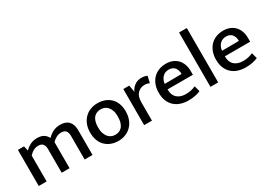

<svg xmlns="http://www.w3.org/2000/svg" viewBox="-7 -1438 3005 2174"><g transform="rotate(-30 1495.0 -350.5)"><path d="M168 0H65V-472H145L159 -409Q192 -442 230 -461Q268 -480 319 -480Q370 -480 402.5 -460Q435 -440 452 -404Q486 -440 527.5 -460Q569 -480 619 -480Q693 -480 730.5 -439.5Q768 -399 768 -325V0H665V-309Q665 -352 646.5 -375Q628 -398 586 -398Q522 -398 468 -341V0H365V-309Q365 -352 346.5 -375Q328 -398 286 -398Q222 -398 168 -338Z M1341 -241Q1341 -182 1322.5 -135Q1304 -88 1272 -56Q1240 -24 1197 -7Q1154 10 1104 10Q1054 10 1011.5 -6Q969 -22 937.5 -52.5Q906 -83 888.5 -128Q871 -173 871 -231Q871 -291 889.5 -337Q908 -383 940 -415Q972 -447 1015 -463.5Q1058 -480 1108 -480Q1158 -480 1200.5 -464.5Q1243 -449 1274.5 -419Q1306 -389 1323.5 -344Q1341 -299 1341 -241ZM1234 -236Q1234 -281 1223 -312.5Q1212 -344 1194 -364Q1176 -384 1153 -393Q1130 -402 1105 -402Q1081 -402 1058 -394Q1035 -386 1017 -367Q999 -348 988.5 -316Q978 -284 978 -236Q978 -192 989 -160Q1000 -128 1018 -107.5Q1036 -87 1059.5 -77.5Q1083 -68 1107 -68Q1131 -68 1154 -76Q1177 -84 1195 -103.5Q1213 -123 1223.5 -155.5Q1234 -188 1234 -236Z M1443 0V-472H1521L1536 -381Q1553 -423 1591 -451.5Q1629 -480 1683 -480Q1707 -480 1724.5 -476Q1742 -472 1756 -465L1737 -379Q1725 -385 1709.5 -389Q1694 -393 1674 -393Q1619 -393 1582 -355.5Q1545 -318 1545 -242V0Z M2206 -218H1875V-214Q1875 -142 1917 -105Q1959 -68 2028 -68Q2066 -68 2096.5 -74.5Q2127 -81 2158 -95L2178 -20Q2149 -7 2109 1.5Q2069 10 2021 10Q1970 10 1924 -4Q1878 -18 1843.5 -48Q1809 -78 1789 -124Q1769 -170 1769 -234Q1769 -289 1785.5 -334.5Q1802 -380 1832.5 -412.5Q1863 -445 1906.5 -462.5Q1950 -480 2003 -480Q2049 -480 2086.5 -465Q2124 -450 2150.5 -422.5Q2177 -395 2191.5 -355.5Q2206 -316 2206 -268ZM2100 -290Q2100 -314 2094 -335Q2088 -356 2076 -371.5Q2064 -387 2044.5 -396.5Q2025 -406 1998 -406Q1948 -406 1916.5 -374Q1885 -342 1878 -288Z M2310 0V-711H2411V0Z M2955 -218H2624V-214Q2624 -142 2666 -105Q2708 -68 2777 -68Q2815 -68 2845.5 -74.5Q2876 -81 2907 -95L2927 -20Q2898 -7 2858 1.5Q2818 10 2770 10Q2719 10 2673 -4Q2627 -18 2592.5 -48Q2558 -78 2538 -124Q2518 -170 2518 -234Q2518 -289 2534.5 -334.5Q2551 -380 2581.5 -412.5Q2612 -445 2655.5 -462.5Q2699 -480 2752 -480Q2798 -480 2835.5 -465Q2873 -450 2899.5 -422.5Q2926 -395 2940.5 -355.5Q2955 -316 2955 -268ZM2849 -290Q2849 -314 2843 -335Q2837 -356 2825 -371.5Q2813 -387 2793.5 -396.5Q2774 -406 2747 -406Q2697 -406 2665.5 -374Q2634 -342 2627 -288Z"/></g></svg>

Font: Mukta Vaani Medium
Style: Regular
Weight: 500
Designer: Noopur Datye, Girish Dalvi, Yashodeep Gholap, Pallavi Karambelkar
Foundry: Ek Type
Version: Version 2.538;PS 1.000;hotconv 16.6.51;makeotf.lib2.5.65220;